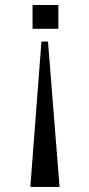

<svg xmlns="http://www.w3.org/2000/svg" viewBox="-20 -510 352 760"><path d="M100.1 230H215.8L169.9 -345.2H144ZM108.9 -396V-490.2H210.9V-396Z"/></svg>

Font: Halibut Exp
Style: Regular
Weight: 400
Width: 7
Designer: Matteo Maggi
Foundry: Collletttivo
Version: Version 3.080 | FøM Fix